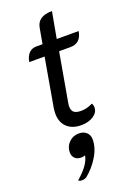

<svg xmlns="http://www.w3.org/2000/svg" viewBox="-179 -723 754 1093"><g transform="rotate(-20 198.5 -177.0)"><path d="M105 -104Q105 -120 108 -138L159 -430H66Q72 -464 89.5 -482Q107 -500 134 -500H172L189 -595Q201 -659 287 -659L258 -500H391Q379 -430 316 -430H247L196 -141Q193 -126 193 -115Q193 -90 206.5 -79Q220 -68 250 -68Q284 -68 320 -86Q327 -76 327 -61Q327 -31 297 -11Q267 9 223 9Q168 9 136.5 -21Q105 -51 105 -104ZM183 177Q180 179 173.5 180.5Q167 182 160 182Q135 182 121 168.5Q107 155 107 132Q107 97 131.5 72.5Q156 48 192 48Q221 48 238 64.5Q255 81 255 106Q255 158 223 210Q191 262 147 297Q136 305 119 305Q104 305 97 298Q174 233 183 177Z"/></g></svg>

Font: K2D
Style: Italic
Weight: 400
Italic angle: -10°
Designer: Katatrad Aksorn Co.,Ltd.
Foundry: Cadson Demak Co.,Ltd.
Version: Version 1.000; ttfautohint (v1.6)